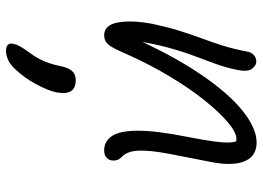

<svg xmlns="http://www.w3.org/2000/svg" viewBox="-137 -399 870 636"><g transform="rotate(90 298.0 -81.0)"><path d="M478 9Q448 9 430.5 -17Q413 -43 413 -103.5Q413 -164 433 -265Q444 -321 448.5 -354.5Q453 -388 452 -406.5Q451 -425 445 -436Q439 -447 429 -459Q448 -461 459.5 -454.5Q471 -448 475.5 -433.5Q480 -419 476 -396Q469 -416 461 -422.5Q453 -429 439 -429Q419 -429 386 -401.5Q353 -374 313.5 -325Q274 -276 234 -209.5Q194 -143 159 -65Q140 -20 128 -5.5Q116 9 97 9Q63 9 54.5 -36Q46 -81 59 -151Q70 -202 82 -240.5Q94 -279 106.5 -312.5Q119 -346 130.5 -382Q142 -418 151 -465Q153 -478 162 -486.5Q171 -495 184 -495Q197 -495 208 -480.5Q219 -466 211 -429Q204 -395 192 -361.5Q180 -328 165 -288.5Q150 -249 136.5 -198.5Q123 -148 113 -81L99 -74Q160 -212 223 -306Q286 -400 345 -448Q404 -496 452 -496Q483 -496 500.5 -477.5Q518 -459 522 -424.5Q526 -390 516 -342Q500 -262 489 -203.5Q478 -145 479 -107Q480 -69 499 -50Q507 -43 510 -34Q513 -25 511 -14Q509 -4 500.5 2.5Q492 9 478 9ZM149 334Q120 334 125 310Q127 300 132.5 289.5Q138 279 156 254Q168 238 176 222.5Q184 207 189.5 190Q195 173 199 154Q204 128 215 115.5Q226 103 246 103Q270 103 281 117.5Q292 132 286 167Q280 195 258.5 235Q237 275 207 306Q191 322 176.5 328Q162 334 149 334Z"/></g></svg>

Font: Shantell Sans Light
Style: Italic
Weight: 300
Italic angle: -11°
Designer: Stephen Nixon, Anya Danilova, Shantell Martin
Foundry: Arrow Type
Version: Version 1.008;[ac192a2d6]